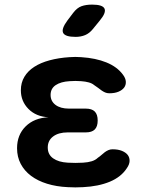

<svg xmlns="http://www.w3.org/2000/svg" viewBox="-20 -805 640 833"><path d="M513.1 -481.4Q525 -465.9 525.9 -451.1Q526.8 -436.2 518.7 -425.2Q510.6 -414.2 494.2 -407.2Q477.8 -400.3 454.1 -400.3Q444.2 -400.3 436 -403.9Q427.9 -407.5 420.6 -412.6Q413.3 -417.7 405.5 -423.9Q397.7 -430.1 388.2 -436Q379.3 -443.6 365 -447.5Q350.8 -451.5 332.1 -452.8Q319.4 -453.8 306.9 -453.8Q294.3 -453.8 281.6 -452.8Q243.7 -450.5 221.6 -435.7Q199.5 -420.9 199.5 -392.9Q199.5 -366 220.9 -349.9Q242.3 -333.8 279.1 -333.8H352.2Q378.5 -333.8 391.1 -321.2Q403.8 -308.5 403.8 -282.2Q403.8 -255.9 391.1 -243.2Q378.5 -230.6 352.2 -230.6H274Q233.9 -230.6 210.6 -213Q187.2 -195.5 187.2 -165Q187.2 -134.4 210.6 -118Q233.9 -101.5 274 -99.2Q290.5 -98.2 307.1 -98.2Q323.8 -98.2 340.3 -99.2Q362.2 -100.5 378.2 -105.5Q394.3 -110.5 404.6 -120.6Q413.5 -126.5 420.6 -133Q427.8 -139.6 434.9 -144.9Q442.1 -150.1 450.2 -153.7Q458.4 -157.3 468.6 -157.3Q492.3 -157.3 509.2 -150.4Q526.1 -143.4 534.4 -132.4Q542.6 -121.4 542.2 -106.5Q541.8 -91.7 530.2 -75.2Q505.6 -37.2 456.6 -16.7Q407.5 3.7 340.3 7Q323.8 8 307.1 8Q290.5 8 274 7Q224.6 4.7 184.1 -7.9Q143.7 -20.4 114.7 -42.1Q85.8 -63.8 69.9 -94Q54 -124.2 54 -161.9Q54 -219.8 91.2 -256.6Q128.4 -293.4 190.5 -296.3Q136.7 -298.9 103.6 -332.2Q70.5 -365.6 70.5 -413.3Q70.5 -446.2 85.7 -471.7Q101 -497.2 128.6 -515Q156.2 -532.9 195.3 -543.4Q234.5 -554 281.6 -557Q294.3 -558 306.9 -558Q319.4 -558 332.1 -557Q395.4 -553 441.8 -534.1Q488.2 -515.2 513.1 -481.4ZM383 -679.1Q368.1 -660.5 349.5 -652.8Q330.9 -645 307.9 -645Q262.6 -645 254 -662.3Q245.4 -679.5 272.4 -716L297.3 -748.9Q314.3 -771.3 333.6 -778.1Q352.9 -785 379.7 -785Q425.6 -785 433.5 -767.4Q441.4 -749.9 412.7 -715.5Z"/></svg>

Font: Maple Mono
Style: Regular
Weight: 400
Monospace: yes
Designer: subframe7536
Version: Version 7.300